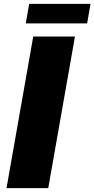

<svg xmlns="http://www.w3.org/2000/svg" viewBox="-20 -973 488 993"><path d="M113.3 -852.1H430.7L448.2 -953.1H130.9ZM13.7 0H229.5L367.7 -784.2H151.9Z"/></svg>

Font: Decalotype Black Italic
Style: Regular
Weight: 900
Italic angle: -10°
Designer: Alfredo Marco Pradil
Foundry: Alfredo Marco Pradil
Version: Version 1.0